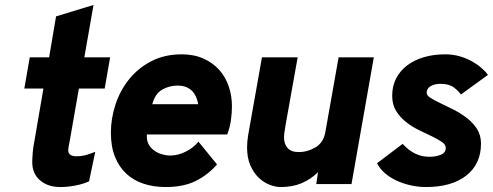

<svg xmlns="http://www.w3.org/2000/svg" viewBox="-20 -742 1987 774"><path d="M223 12Q173 12 141.5 -15Q110 -42 110 -88Q110 -102 112 -127Q114 -152 119 -175L155 -385H78L100 -511H178L206 -676L357 -722L320 -511H424L402 -385H298L262 -179Q255 -145 255 -137Q255 -112 288 -112Q307 -112 323 -116Q339 -120 364 -130L339 -11Q315 0 283.5 6Q252 12 223 12Z M648 12Q599 12 558.5 -1.5Q518 -15 489 -42Q460 -69 443.5 -110Q427 -151 427 -207Q427 -264 445.5 -320.5Q464 -377 500 -422Q536 -467 589.5 -495Q643 -523 712 -523Q762 -523 800 -506Q838 -489 863.5 -460.5Q889 -432 902 -394Q915 -356 915 -314Q915 -287 911 -258Q907 -229 896 -200H572V-191Q572 -172 580.5 -158Q589 -144 602.5 -134.5Q616 -125 633 -120Q650 -115 666 -115Q698 -115 729.5 -131Q761 -147 780 -171L855 -79Q817 -36 768 -12Q719 12 648 12ZM779 -322Q778 -327 777 -331Q776 -335 775 -339Q757 -397 696 -397Q662 -397 633.5 -380.5Q605 -364 594 -322Z M1262 -48Q1234 -20 1197 -4Q1160 12 1112 12Q1090 12 1066 2.5Q1042 -7 1022 -26.5Q1002 -46 989 -76Q976 -106 976 -148Q976 -159 977 -170.5Q978 -182 980 -195L1036 -511H1180L1131 -237Q1127 -214 1126 -204Q1125 -194 1125 -188Q1125 -161 1139.5 -145Q1154 -129 1184 -129Q1220 -129 1252.5 -148.5Q1285 -168 1292 -212L1345 -511H1487L1397 0H1255Z M1697 12Q1666 12 1635 5Q1604 -2 1577.5 -14.5Q1551 -27 1531 -44.5Q1511 -62 1500 -84L1603 -162Q1609 -156 1618.5 -147Q1628 -138 1641.5 -129.5Q1655 -121 1672.5 -115.5Q1690 -110 1713 -110Q1736 -110 1756.5 -118Q1777 -126 1777 -146Q1777 -159 1761 -170Q1745 -181 1721 -192.5Q1697 -204 1669 -217.5Q1641 -231 1617 -250Q1593 -269 1577 -294.5Q1561 -320 1561 -356Q1561 -395 1577 -426Q1593 -457 1621.5 -478.5Q1650 -500 1689 -511.5Q1728 -523 1774 -523Q1806 -523 1833.5 -515Q1861 -507 1883 -494.5Q1905 -482 1921.5 -467.5Q1938 -453 1947 -440L1838 -361Q1829 -375 1809.5 -389.5Q1790 -404 1757 -404Q1731 -404 1715.5 -394.5Q1700 -385 1700 -368Q1700 -357 1716 -347Q1732 -337 1756.5 -325.5Q1781 -314 1809.5 -299.5Q1838 -285 1862.5 -266Q1887 -247 1903 -222Q1919 -197 1919 -163Q1919 -81 1860 -34.5Q1801 12 1697 12Z"/></svg>

Font: Overpass Heavy
Style: Italic
Weight: 900
Italic angle: -10°
Designer: Delve Withrington, Dave Bailey
Foundry: Delve Fonts
Version: Version 3.000;DELV;Overpass